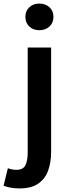

<svg xmlns="http://www.w3.org/2000/svg" viewBox="-71 -821 388 1074"><path d="M38 233Q8 233 -13.5 228.5Q-35 224 -51 218L-27 120Q-17 124 -4.5 126.5Q8 129 21 129Q58 129 71 103.5Q84 78 84 30V-555H215V28Q215 86 198.5 132.5Q182 179 143 206Q104 233 38 233ZM149 -652Q115 -652 93 -672.5Q71 -693 71 -727Q71 -760 93 -780.5Q115 -801 149 -801Q183 -801 205.5 -780.5Q228 -760 228 -727Q228 -693 205.5 -672.5Q183 -652 149 -652Z"/></svg>

Font: Noto Sans JP Thin SemiBold
Style: Regular
Weight: 600
Version: Version 2.004-H2;hotconv 1.0.118;makeotfexe 2.5.65603